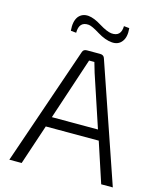

<svg xmlns="http://www.w3.org/2000/svg" viewBox="-127 -964 870 1054"><g transform="rotate(15 308.0 -437.5)"><path d="M477 -868Q482 -817 461 -791Q441 -765 404 -768Q366 -771 322 -798Q277 -826 258 -828Q202 -833 202 -768L171 -771Q166 -824 187 -852Q208 -878 244 -875Q276 -872 319 -845Q363 -818 389 -815Q445 -810 446 -871ZM174 -228 98 0H28L259 -673Q264 -690 284 -690H359Q381 -690 386 -670L616 0H550L475 -228ZM357 -581 340 -639H310L193 -286H455Z"/></g></svg>

Font: Taylor Sans Light
Style: Regular
Weight: 300
Italic angle: -8°
Designer: Natanael Gama
Version: Version 1.001 September 8, 2015